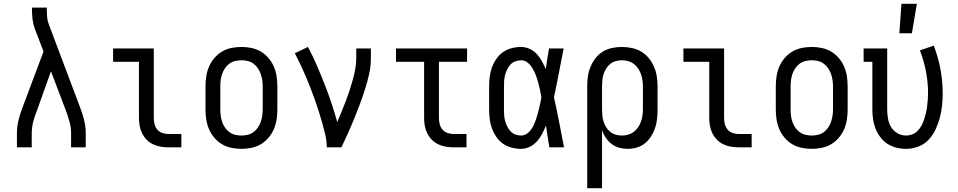

<svg xmlns="http://www.w3.org/2000/svg" viewBox="-20 -775 5040 1010"><path d="M69 0V-74Q69 -111 78.5 -147.5Q88 -184 102 -219L209 -504L163 -624Q154 -649 151 -675Q148 -701 148 -728V-735H226V-728Q226 -708 227.5 -688Q229 -668 236 -649L398 -219Q412 -184 421.5 -147.5Q431 -111 431 -74V0H354V-74Q354 -105 345.5 -135Q337 -165 326 -195L248 -400L175 -195Q169 -180 164 -165.5Q159 -151 155 -135.5Q151 -120 149 -104.5Q147 -89 147 -74V0Z M866 0Q845 0 824.5 -3.5Q804 -7 785 -16Q766 -25 751.5 -40Q737 -55 727.5 -74Q718 -93 714.5 -113.5Q711 -134 711 -155V-450H575V-520H789V-155Q789 -138 793 -122Q797 -106 807.5 -93.5Q818 -81 834 -75.5Q850 -70 866 -70H934V0Z M1250 8Q1223 8 1196.5 2.5Q1170 -3 1147.5 -16.5Q1125 -30 1107.5 -50.5Q1090 -71 1079.5 -95.5Q1069 -120 1065 -146.5Q1061 -173 1061 -200V-320Q1061 -347 1065 -373.5Q1069 -400 1079.5 -424.5Q1090 -449 1107.5 -469.5Q1125 -490 1147.5 -503.5Q1170 -517 1196.5 -522.5Q1223 -528 1250 -528Q1277 -528 1303.5 -522.5Q1330 -517 1352.5 -503.5Q1375 -490 1392.5 -469.5Q1410 -449 1420.5 -424.5Q1431 -400 1435 -373.5Q1439 -347 1439 -320V-200Q1439 -173 1435 -146.5Q1431 -120 1420.5 -95.5Q1410 -71 1392.5 -50.5Q1375 -30 1352.5 -16.5Q1330 -3 1303.5 2.5Q1277 8 1250 8ZM1250 -62Q1267 -62 1283.5 -66Q1300 -70 1313.5 -80Q1327 -90 1336.5 -104Q1346 -118 1351.5 -134Q1357 -150 1359.5 -166.5Q1362 -183 1362 -200V-320Q1362 -337 1359.5 -353.5Q1357 -370 1351.5 -386Q1346 -402 1336.5 -416Q1327 -430 1313.5 -440Q1300 -450 1283.5 -454Q1267 -458 1250 -458Q1233 -458 1216.5 -454Q1200 -450 1186.5 -440Q1173 -430 1163.5 -416Q1154 -402 1148.5 -386Q1143 -370 1141 -353.5Q1139 -337 1139 -320V-200Q1139 -183 1141 -166.5Q1143 -150 1148.5 -134Q1154 -118 1163.5 -104Q1173 -90 1186.5 -80Q1200 -70 1216.5 -66Q1233 -62 1250 -62Z M1699 0Q1699 -33 1691.5 -65Q1684 -97 1675 -129Q1666 -161 1656 -192Q1646 -223 1635 -254Q1624 -285 1612 -315.5Q1600 -346 1587 -376.5Q1574 -407 1560 -436.5Q1546 -466 1531 -495L1600 -528Q1625 -481 1646 -432.5Q1667 -384 1686.5 -334.5Q1706 -285 1723 -234.5Q1740 -184 1754 -133Q1765 -160 1776.5 -187Q1788 -214 1798.5 -241.5Q1809 -269 1818 -296.5Q1827 -324 1835 -352.5Q1843 -381 1848.5 -410Q1854 -439 1854 -468V-520H1931V-468Q1931 -427 1922 -386.5Q1913 -346 1900.5 -306.5Q1888 -267 1873.5 -228Q1859 -189 1843.5 -151Q1828 -113 1811 -75Q1794 -37 1776 0Z M2366 0Q2345 0 2324.5 -3.5Q2304 -7 2285 -16Q2266 -25 2251.5 -40Q2237 -55 2227.5 -74Q2218 -93 2214.5 -113.5Q2211 -134 2211 -155V-450H2063V-520H2437V-450H2289V-155Q2289 -138 2293 -122Q2297 -106 2307.5 -93.5Q2318 -81 2334 -75.5Q2350 -70 2366 -70H2434V0Z M2721 8Q2696 8 2671 1.5Q2646 -5 2625.5 -19.5Q2605 -34 2590.5 -55.5Q2576 -77 2567.5 -100.5Q2559 -124 2556 -149.5Q2553 -175 2553 -200V-320Q2553 -345 2556 -370.5Q2559 -396 2567.5 -419.5Q2576 -443 2590.5 -464.5Q2605 -486 2625.5 -500.5Q2646 -515 2671 -521.5Q2696 -528 2721 -528Q2744 -528 2766 -518Q2788 -508 2804 -490.5Q2820 -473 2831 -452.5Q2842 -432 2851 -411Q2855 -438 2859 -465.5Q2863 -493 2868 -520H2945Q2932 -456 2920 -391.5Q2908 -327 2894 -263Q2909 -198 2921.5 -132Q2934 -66 2947 0H2870Q2865 -29 2860.5 -57.5Q2856 -86 2852 -115Q2843 -92 2832 -71Q2821 -50 2805 -32Q2789 -14 2767 -3Q2745 8 2721 8ZM2721 -62Q2736 -62 2749.5 -70.5Q2763 -79 2772 -91Q2781 -103 2787.5 -117Q2794 -131 2799 -145.5Q2804 -160 2808 -174.5Q2812 -189 2815.5 -204Q2819 -219 2822.5 -234Q2826 -249 2828 -264Q2825 -283 2820.5 -302.5Q2816 -322 2811 -341Q2806 -360 2799 -378.5Q2792 -397 2782 -414.5Q2772 -432 2756.5 -445Q2741 -458 2721 -458Q2706 -458 2691 -452.5Q2676 -447 2665.5 -435.5Q2655 -424 2648 -410Q2641 -396 2637 -381Q2633 -366 2632 -350.5Q2631 -335 2631 -320V-200Q2631 -185 2632 -169.5Q2633 -154 2637 -139Q2641 -124 2648 -110Q2655 -96 2665.5 -84.5Q2676 -73 2691 -67.5Q2706 -62 2721 -62Z M3069 215V-320Q3069 -346 3072.5 -372Q3076 -398 3086 -422.5Q3096 -447 3112 -468Q3128 -489 3150.5 -503Q3173 -517 3199 -522.5Q3225 -528 3251 -528Q3277 -528 3303.5 -522.5Q3330 -517 3353 -503.5Q3376 -490 3393 -469Q3410 -448 3420.5 -423.5Q3431 -399 3435 -373Q3439 -347 3439 -320V-200Q3439 -175 3436.5 -150.5Q3434 -126 3426.5 -103Q3419 -80 3405.5 -58.5Q3392 -37 3373 -21.5Q3354 -6 3330 1Q3306 8 3281 8Q3259 8 3237 2Q3215 -4 3197 -18Q3179 -32 3166.5 -50.5Q3154 -69 3147 -91V215ZM3251 -62Q3268 -62 3284 -66.5Q3300 -71 3313.5 -81Q3327 -91 3336.5 -105Q3346 -119 3351.5 -134.5Q3357 -150 3359.5 -166.5Q3362 -183 3362 -200V-320Q3362 -337 3359.5 -353.5Q3357 -370 3351.5 -385.5Q3346 -401 3336.5 -415Q3327 -429 3314 -439Q3301 -449 3284.5 -453.5Q3268 -458 3251 -458Q3235 -458 3219 -453.5Q3203 -449 3190 -438.5Q3177 -428 3168.5 -414Q3160 -400 3155 -384.5Q3150 -369 3148.5 -352.5Q3147 -336 3147 -320V-200Q3147 -184 3148.5 -167.5Q3150 -151 3155 -135.5Q3160 -120 3168.5 -106Q3177 -92 3190 -81.5Q3203 -71 3219 -66.5Q3235 -62 3251 -62Z M3866 0Q3845 0 3824.5 -3.5Q3804 -7 3785 -16Q3766 -25 3751.5 -40Q3737 -55 3727.5 -74Q3718 -93 3714.5 -113.5Q3711 -134 3711 -155V-450H3575V-520H3789V-155Q3789 -138 3793 -122Q3797 -106 3807.5 -93.5Q3818 -81 3834 -75.5Q3850 -70 3866 -70H3934V0Z M4250 8Q4223 8 4196.5 2.5Q4170 -3 4147.5 -16.5Q4125 -30 4107.5 -50.5Q4090 -71 4079.5 -95.5Q4069 -120 4065 -146.5Q4061 -173 4061 -200V-320Q4061 -347 4065 -373.5Q4069 -400 4079.5 -424.5Q4090 -449 4107.5 -469.5Q4125 -490 4147.5 -503.5Q4170 -517 4196.5 -522.5Q4223 -528 4250 -528Q4277 -528 4303.5 -522.5Q4330 -517 4352.5 -503.5Q4375 -490 4392.5 -469.5Q4410 -449 4420.5 -424.5Q4431 -400 4435 -373.5Q4439 -347 4439 -320V-200Q4439 -173 4435 -146.5Q4431 -120 4420.5 -95.5Q4410 -71 4392.5 -50.5Q4375 -30 4352.5 -16.5Q4330 -3 4303.5 2.5Q4277 8 4250 8ZM4250 -62Q4267 -62 4283.5 -66Q4300 -70 4313.5 -80Q4327 -90 4336.5 -104Q4346 -118 4351.5 -134Q4357 -150 4359.5 -166.5Q4362 -183 4362 -200V-320Q4362 -337 4359.5 -353.5Q4357 -370 4351.5 -386Q4346 -402 4336.5 -416Q4327 -430 4313.5 -440Q4300 -450 4283.5 -454Q4267 -458 4250 -458Q4233 -458 4216.5 -454Q4200 -450 4186.5 -440Q4173 -430 4163.5 -416Q4154 -402 4148.5 -386Q4143 -370 4141 -353.5Q4139 -337 4139 -320V-200Q4139 -183 4141 -166.5Q4143 -150 4148.5 -134Q4154 -118 4163.5 -104Q4173 -90 4186.5 -80Q4200 -70 4216.5 -66Q4233 -62 4250 -62Z M4746 8Q4720 8 4694.5 1.5Q4669 -5 4647.5 -19Q4626 -33 4610.5 -54Q4595 -75 4585.5 -99Q4576 -123 4572.5 -148.5Q4569 -174 4569 -200V-450H4523V-520H4647V-200Q4647 -176 4651 -152Q4655 -128 4667 -107.5Q4679 -87 4700.5 -74.5Q4722 -62 4745 -62Q4763 -62 4779.5 -68.5Q4796 -75 4808 -87.5Q4820 -100 4828 -115.5Q4836 -131 4841.5 -147.5Q4847 -164 4851 -181Q4855 -198 4857 -215Q4859 -232 4860.5 -249.5Q4862 -267 4862 -285Q4862 -342 4851 -399Q4840 -456 4819 -510L4892 -535Q4915 -475 4927 -411.5Q4939 -348 4939 -284Q4939 -252 4935.5 -219Q4932 -186 4923.5 -154.5Q4915 -123 4901 -93Q4887 -63 4864 -39Q4841 -15 4810 -3.5Q4779 8 4746 8ZM4711 -600 4722 -755H4803L4777 -600Z"/></svg>

Font: Iosevka Curly Slab
Style: Regular
Weight: 400
Monospace: yes
Designer: Belleve Invis
Foundry: Belleve Invis
Version: Version 22.1.2; ttfautohint (v1.8.4)